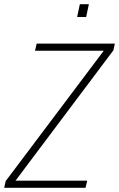

<svg xmlns="http://www.w3.org/2000/svg" viewBox="-37 -896 568 916"><path d="M-17 0 -10 -32 458 -654H130L138 -688H511L504 -656L37 -34H379L371 0ZM331 -815 344 -876H387L374 -815Z"/></svg>

Font: Saira SemiCondensed Thin
Style: Italic
Weight: 250
Width: 4
Italic angle: -12°
Designer: Hector Gatti with collaboration of the Omnibus-Type team
Foundry: Omnibus-Type
Version: Version 1.101